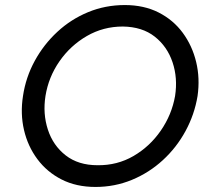

<svg xmlns="http://www.w3.org/2000/svg" viewBox="-20 -730 807 760"><path d="M71 -350Q82 -424 117.5 -489Q153 -554 207 -604Q261 -654 329 -682Q397 -710 474 -710Q550 -710 608 -680.5Q666 -651 703.5 -600Q741 -549 756.5 -484.5Q772 -420 762 -350Q750 -277 714.5 -211.5Q679 -146 624.5 -96Q570 -46 502 -18Q434 10 358 10Q282 10 224 -19.5Q166 -49 128 -100Q90 -151 75 -215.5Q60 -280 71 -350ZM160 -350Q149 -280 169.5 -217Q190 -154 240 -115Q290 -76 366 -76Q444 -75 508.5 -112.5Q573 -150 616.5 -213Q660 -276 673 -350Q684 -421 663 -483.5Q642 -546 592.5 -585Q543 -624 466 -625Q389 -625 324 -587.5Q259 -550 215.5 -487.5Q172 -425 160 -350Z"/></svg>

Font: Jost*
Style: Italic
Weight: 400
Italic angle: -10°
Version: Version 3.7